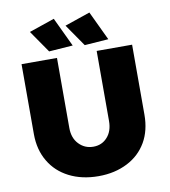

<svg xmlns="http://www.w3.org/2000/svg" viewBox="-99 -1011 984 1110"><g transform="rotate(-10 393.0 -456.5)"><path d="M305 -195C282 -219 271 -251 271 -290V-701H63V-290C63 -229 77 -175 104 -130C131 -84 169 -49 218 -24C267 1 325 14 390 14C455 14 511 1 560 -24C609 -49 646 -84 673 -130C699 -175 712 -229 712 -290V-701H504V-290C504 -250 493 -218 472 -195C451 -171 423 -159 390 -159C356 -159 328 -171 305 -195ZM292 -927 143 -876 233 -746 373 -756ZM501 -927 352 -876 442 -746 582 -756Z"/></g></svg>

Font: Argentum Sans ExtraBold
Style: Regular
Weight: 800
Designer: Julieta Ulanovsky
Foundry: Julieta Ulanovsky
Version: Version 5.001;February 15, 2019;FontCreator 11.5.0.2425 64-b